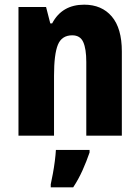

<svg xmlns="http://www.w3.org/2000/svg" viewBox="-20 -580 599 821"><path d="M340 -560Q415 -560 458 -509.5Q501 -459 501 -360V0H349V-315Q349 -371 336 -400Q323 -429 289 -429Q244 -429 227.5 -388.5Q211 -348 211 -256V0H59V-550H177L195 -480H203Q245 -560 340 -560ZM363 72Q350 110 333 148Q316 186 293 221H197V208Q201 190 206 163Q211 136 214.5 108.5Q218 81 219 61H363Z"/></svg>

Font: Noto Sans Arabic Cond ExtBd
Style: Regular
Weight: 800
Width: 3
Designer: Monotype Design Team, Nadine Chahine, Nizar Qandah and Khaled Hosny
Foundry: Monotype Imaging Inc.
Version: Version 2.012; ttfautohint (v1.8.4.7-5d5b)